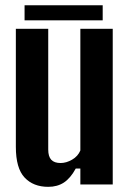

<svg xmlns="http://www.w3.org/2000/svg" viewBox="-20 -711 500 740"><path d="M165.9 9.1Q108.4 9.1 74.8 -26.7Q41.1 -62.5 41.1 -144.9V-600H165.9V-134.4Q165.9 -107.7 177.6 -95.2Q189.3 -82.7 213.5 -82.7Q235.7 -82.7 258.1 -95.8Q280.5 -108.8 289.7 -131.1V-600H414.5V0H289.7V-61.5H272Q251.6 -24.1 226.3 -7.5Q201 9.1 165.9 9.1ZM74.7 -690.8H375.8V-632.6H74.7Z"/></svg>

Font: Big Shoulders Display SC Thin
Style: Regular
Weight: 100
Designer: Patric King
Foundry: XO Type Co
Version: Version 2.002